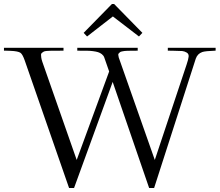

<svg xmlns="http://www.w3.org/2000/svg" viewBox="-75 -939 1097 959"><path d="M445.8 -651.9Q442.4 -661.6 433.6 -668.5Q424.8 -675.3 414.6 -678.5Q404.3 -681.6 388.9 -683.6Q373.5 -685.5 362.1 -685.5Q350.6 -685.5 334.7 -685.5Q318.8 -685.5 311 -686V-700.2H612.8V-686Q605.5 -685.5 595.2 -685.5Q585 -685.5 577.9 -685.5Q570.8 -685.5 561.5 -685.3Q552.2 -685.1 546.6 -684.3Q541 -683.6 534.2 -682.1Q527.3 -680.7 524.7 -678.5Q522 -676.3 518.3 -672.6Q514.6 -668.9 515.9 -663.8Q517.1 -658.7 518.1 -651.9L698.2 -140.1L856.9 -616.2Q865.7 -642.1 867.2 -656Q868.7 -669.9 857.4 -676.5Q846.2 -683.1 835 -684.1Q823.7 -685.1 791 -685.5Q785.2 -685.5 782 -685.5Q778.8 -685.5 773.4 -685.8Q768.1 -686 763.2 -686V-700.2H1002V-686Q949.7 -684.1 935.5 -679.2Q911.6 -670.9 902.8 -646L694.8 0H669.9L487.8 -529.8L294.9 0H270L48.8 -636.2Q38.1 -667 27.8 -674.8Q16.1 -683.6 -23.4 -685.1Q-31.2 -685.5 -49.8 -686H-50.3H-50.8H-51.3H-51.8H-52.2H-52.7H-53.2H-53.7H-54.2H-55.2V-700.2H242.2V-686Q228.5 -685.5 205.1 -685.5Q187 -685.5 179 -685.5Q170.9 -685.5 159.2 -684.6Q147.5 -683.6 143.8 -681.4Q140.1 -679.2 135 -675.5Q129.9 -671.9 129.9 -665.8Q129.9 -659.7 131.1 -651.1Q132.3 -642.6 136.2 -630.9L308.1 -140.1L470.2 -582ZM342.8 -774.9 359.9 -756.8 488.8 -856.9 619.1 -756.8 636.2 -774.9 495.1 -918.9H483.9Z"/></svg>

Font: Ortica Linear Light
Style: Regular
Weight: 300
Designer: Benedetta Bovani
Foundry: Collletttivo
Version: Version 2.000;Glyphs 3.1.2 (3151)